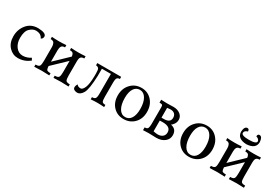

<svg xmlns="http://www.w3.org/2000/svg" viewBox="44 -1666 3747 2616"><g transform="rotate(30 1917.0 -358.0)"><path d="M243.7 9.8Q163.1 9.8 104.2 -52.5Q45.4 -114.7 45.4 -219.2Q45.4 -326.2 109.9 -404.3Q174.3 -482.4 285.6 -482.4Q411.6 -479 414.6 -425.3Q414.6 -390.1 383.8 -376.5Q357.4 -438.5 273.9 -438.5Q228 -438.5 181.6 -394.3Q135.3 -350.1 135.3 -243.7Q135.3 -163.1 177.2 -106.9Q219.2 -50.8 289.6 -50.8Q354.5 -53.2 410.6 -90.3L429.7 -55.7Q346.2 9.8 243.7 9.8Z M1039.1 0Q968.3 -3.9 921.4 -3.9Q866.7 -3.9 802.2 0V-34.2Q855 -34.2 866 -57.4Q877 -80.6 877 -134.8V-310.1L664.1 -106.4Q666 -68.8 674.6 -51.5Q683.1 -34.2 736.3 -34.2V0Q665.5 -3.9 618.7 -3.9Q564 -3.9 499.5 0V-34.2Q552.2 -34.2 563.2 -57.4Q574.2 -80.6 574.2 -134.8V-355.5Q574.2 -389.2 560.8 -413.8Q547.4 -438.5 504.4 -438.5V-473.6Q559.1 -468.8 618.7 -468.8Q670.9 -468.8 731.4 -473.6V-438.5Q689.5 -438.5 676 -415.3Q662.6 -392.1 662.6 -356.4V-173.3L873.5 -375.5Q872.1 -398.9 861.1 -418.7Q850.1 -438.5 807.1 -438.5V-473.6Q861.8 -468.8 921.4 -468.8Q973.6 -468.8 1034.2 -473.6V-438.5Q992.2 -438.5 978.8 -417.7Q965.3 -397 965.3 -361.3V-131.8Q965.3 -76.7 975.6 -55.4Q985.8 -34.2 1039.1 -34.2Z M1178.7 14.2Q1116.7 9.8 1113.8 -31.2Q1113.8 -61 1132.8 -87.4Q1149.9 -59.6 1193.4 -59.6Q1225.1 -61.5 1248.8 -118.4Q1272.5 -175.3 1274.4 -299.8V-344.7Q1274.4 -399.9 1262.9 -417.5Q1251.5 -435.1 1218.8 -438.5V-473.1H1594.2V-439Q1564.5 -439 1551 -421.9Q1537.6 -404.8 1537.6 -348.1V-125Q1537.6 -70.8 1547.9 -52.5Q1558.1 -34.2 1599.1 -34.2V0Q1543.5 -4.9 1492.7 -4.9Q1446.3 -4.9 1387.7 0V-34.2Q1424.8 -34.2 1439 -51.3Q1453.1 -68.4 1453.1 -125V-437.5H1311.5V-323.7Q1303.7 -113.8 1268.1 -49.8Q1232.4 14.2 1178.7 14.2Z M1913.1 -24.9Q1972.7 -24.9 2005.9 -76.9Q2039.1 -128.9 2039.1 -221.7Q2039.1 -326.2 2002.9 -387Q1966.8 -447.8 1906.2 -447.8Q1846.7 -447.8 1813.5 -396Q1780.3 -344.2 1780.3 -251Q1780.3 -146 1815.9 -85.4Q1851.6 -24.9 1913.1 -24.9ZM1906.2 9.8Q1808.1 9.8 1744.1 -57.6Q1680.2 -125 1680.2 -234.4Q1680.2 -342.8 1746.3 -412.6Q1812.5 -482.4 1913.1 -482.4Q2011.2 -482.4 2075.2 -412.6Q2139.2 -342.8 2139.2 -233.4Q2139.2 -125 2073.2 -57.6Q2007.3 9.8 1906.2 9.8Z M2420.9 7.3Q2405.8 7.3 2366 5.6Q2326.2 3.9 2299.8 3.9Q2275.9 3.9 2215.3 7.3V-36.6Q2254.4 -36.6 2263.9 -55.7Q2273.4 -74.7 2274.4 -122.6V-388.7Q2274.4 -414.1 2266.1 -422.1Q2257.8 -430.2 2222.2 -430.2V-475.6Q2274.9 -472.7 2315.4 -472.7Q2338.9 -472.7 2372.8 -473.9Q2406.7 -475.1 2417.5 -475.1Q2481.9 -475.1 2524.4 -442.1Q2566.9 -409.2 2566.9 -356.4Q2566.9 -319.8 2546.1 -288.6Q2525.4 -257.3 2505.9 -249.5Q2602.1 -231 2602.1 -134.3Q2602.1 -72.3 2552 -32.5Q2502 7.3 2420.9 7.3ZM2417.5 -42Q2462.9 -42 2491.9 -65.7Q2521 -89.4 2521 -132.8Q2521 -221.2 2394.5 -221.2L2347.7 -220.2V-51.3Q2385.7 -42 2417.5 -42ZM2385.3 -266.1Q2487.3 -266.1 2487.3 -343.8Q2487.3 -381.8 2464.4 -403.6Q2441.4 -425.3 2398.9 -425.3Q2384.3 -425.3 2347.7 -420.4V-266.1Z M2940.9 -24.9Q3000.5 -24.9 3033.7 -76.9Q3066.9 -128.9 3066.9 -221.7Q3066.9 -326.2 3030.8 -387Q2994.6 -447.8 2934.1 -447.8Q2874.5 -447.8 2841.3 -396Q2808.1 -344.2 2808.1 -251Q2808.1 -146 2843.8 -85.4Q2879.4 -24.9 2940.9 -24.9ZM2934.1 9.8Q2835.9 9.8 2772 -57.6Q2708 -125 2708 -234.4Q2708 -342.8 2774.2 -412.6Q2840.3 -482.4 2940.9 -482.4Q3039.1 -482.4 3103 -412.6Q3167 -342.8 3167 -233.4Q3167 -125 3101.1 -57.6Q3035.2 9.8 2934.1 9.8Z M3798.3 0Q3727.5 -3.9 3680.7 -3.9Q3626 -3.9 3561.5 0V-34.2Q3614.3 -34.2 3625.2 -57.4Q3636.2 -80.6 3636.2 -134.8V-310.1L3423.3 -106.4Q3425.3 -68.8 3433.8 -51.5Q3442.4 -34.2 3495.6 -34.2V0Q3424.8 -3.9 3377.9 -3.9Q3323.2 -3.9 3258.8 0V-34.2Q3311.5 -34.2 3322.5 -57.4Q3333.5 -80.6 3333.5 -134.8V-355.5Q3333.5 -389.2 3320.1 -413.8Q3306.6 -438.5 3263.7 -438.5V-473.6Q3318.4 -468.8 3377.9 -468.8Q3430.2 -468.8 3490.7 -473.6V-438.5Q3448.7 -438.5 3435.3 -415.3Q3421.9 -392.1 3421.9 -356.4V-173.3L3632.8 -375.5Q3631.3 -398.9 3620.4 -418.7Q3609.4 -438.5 3566.4 -438.5V-473.6Q3621.1 -468.8 3680.7 -468.8Q3732.9 -468.8 3793.5 -473.6V-438.5Q3751.5 -438.5 3738 -417.7Q3724.6 -397 3724.6 -361.3V-131.8Q3724.6 -76.7 3734.9 -55.4Q3745.1 -34.2 3798.3 -34.2ZM3529.8 -530.3Q3382.8 -535.6 3382.8 -647.5Q3388.2 -728.5 3433.6 -730Q3462.9 -730 3462.9 -691.9Q3412.6 -678.2 3411.1 -641.6Q3411.1 -600.1 3528.3 -600.1Q3646.5 -600.1 3646.5 -641.6Q3643.6 -676.8 3594.7 -691.9Q3594.7 -730 3624 -730Q3668.5 -729.5 3674.8 -647.5Q3674.8 -538.1 3529.8 -530.3Z"/></g></svg>

Font: Almanac
Style: Regular
Weight: 400
Designer: Eden's Almanac
Version: Version 3.501;March 28, 2021;FontCreator 13.0.0.2683 64-bit